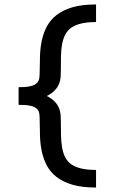

<svg xmlns="http://www.w3.org/2000/svg" viewBox="-20 -801 509 852"><path d="M156.2 -261.7Q156.2 -229.5 157.5 -195.6Q158.7 -161.6 165.5 -128.9Q172.4 -96.2 187.5 -67.1Q202.6 -38.1 230.5 -16.1Q258.3 5.9 301 18.6Q343.8 31.2 406.2 31.2V-46.9Q366.7 -46.9 339.8 -53.5Q313 -60.1 295.7 -72.5Q278.3 -85 269 -103.5Q259.8 -122.1 255.6 -146Q251.5 -169.9 250.7 -199Q250 -228 250 -261.7Q250 -275.9 249 -291Q248 -306.2 242.2 -320.8Q236.3 -335.4 223.6 -349.4Q210.9 -363.3 187.5 -375Q210.9 -386.7 223.6 -400.6Q236.3 -414.6 242.2 -429.2Q248 -443.8 249 -459Q250 -474.1 250 -488.3Q250 -522 250.5 -551Q251 -580.1 255.4 -604Q259.8 -627.9 269 -646.5Q278.3 -665 295.7 -677.5Q313 -689.9 339.8 -696.5Q366.7 -703.1 406.2 -703.1V-781.2Q343.8 -781.2 301 -768.6Q258.3 -755.9 230.5 -733.9Q202.6 -711.9 187.5 -682.9Q172.4 -653.8 165.5 -621.1Q158.7 -588.4 157.5 -554.2Q156.2 -520 156.2 -488.3Q156.2 -470.7 154.8 -456.8Q153.3 -442.9 144.5 -433.3Q135.7 -423.8 116.7 -418.9Q97.7 -414.1 62.5 -414.1V-335.9Q97.7 -335.9 116.7 -331.3Q135.7 -326.7 144.5 -317.4Q153.3 -308.1 154.8 -294.2Q156.2 -280.3 156.2 -261.7Z"/></svg>

Font: Michroma
Style: Regular
Weight: 400
Version: Version 1.000